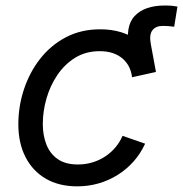

<svg xmlns="http://www.w3.org/2000/svg" viewBox="-20 -658 658 690"><path d="M462.9 -386.2 444.8 -478Q428.2 -562 463.6 -600.1Q499 -638.2 572.3 -638.2Q588.9 -638.2 600.1 -637Q611.3 -635.7 617.7 -634.3L606 -562Q595.7 -563.5 584.5 -564.2Q573.2 -564.9 565.4 -564.9Q539.6 -564.9 527.6 -549.1Q515.6 -533.2 522 -499.5L540.5 -399.4ZM257.8 11.7Q191.9 11.7 144.5 -15.9Q97.2 -43.5 71.5 -93.8Q45.9 -144 45.9 -211.4Q45.9 -276.4 66.2 -337.4Q86.4 -398.4 124.5 -447Q162.6 -495.6 217 -524.2Q271.5 -552.7 340.3 -552.7Q380.9 -552.7 415.3 -542.2Q449.7 -531.7 475.8 -511.7Q502 -491.7 518.6 -463.4Q535.2 -435.1 540.5 -399.4L454.6 -380.4Q452.1 -401.4 443.4 -418.5Q434.6 -435.5 419.9 -448Q405.3 -460.4 385 -467.3Q364.7 -474.1 338.4 -474.1Q288.6 -474.1 250.5 -450.7Q212.4 -427.2 186.3 -388.7Q160.2 -350.1 147 -304Q133.8 -257.8 133.8 -212.4Q133.8 -171.9 146.7 -138.7Q159.7 -105.5 187.5 -86.2Q215.3 -66.9 259.8 -66.9Q288.1 -66.9 313.2 -74.7Q338.4 -82.5 359.1 -96.4Q379.9 -110.4 395.5 -129.2Q411.1 -147.9 420.4 -169.9L501.5 -141.6Q484.9 -105.5 459.5 -77.1Q434.1 -48.8 402.3 -29.1Q370.6 -9.3 334 1.2Q297.4 11.7 257.8 11.7Z"/></svg>

Font: Inter
Style: Italic
Weight: 400
Italic angle: -9.3988°
Designer: Rasmus Andersson
Foundry: rsms
Version: Version 4.001;git-66647c0bb